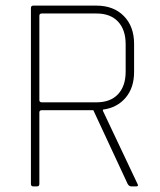

<svg xmlns="http://www.w3.org/2000/svg" viewBox="-20 -663 570 683"><path d="M112 0H98Q90 0 90 -9V-634Q90 -643 98 -643H323Q384 -643 420.5 -606Q457 -569 457 -507V-407Q457 -351 427 -315.5Q397 -280 346 -273V-269L469 -9Q474 0 465 0H447Q439 0 434 -9L312 -271H129Q120 -271 120 -263V-9Q120 0 112 0ZM129 -299H323Q373 -299 400 -328Q427 -357 427 -408V-506Q427 -557 400 -586Q373 -615 323 -615H129Q120 -615 120 -607V-307Q120 -299 129 -299Z"/></svg>

Font: Rajdhani Light
Style: Regular
Weight: 300
Designer: Satya Rajpurohit, Jyotish Sonowal
Foundry: Indian Type Foundry
Version: Version 1.201;PS 1.0;hotconv 1.0.78;makeotf.lib2.5.61930; tt